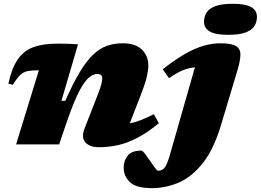

<svg xmlns="http://www.w3.org/2000/svg" viewBox="-20 -767 1385 1020"><path d="M48 -316.5 24.5 -322.5Q42.5 -406 74.8 -452Q107 -498 157.5 -516.5Q208 -535 280 -535Q303 -535 319.5 -534.8Q336 -534.5 353.2 -534Q370.5 -533.5 394.5 -531.5L306.5 -231.5H327Q368 -324.5 404 -384.2Q440 -444 475.2 -477.2Q510.5 -510.5 548.8 -523.8Q587 -537 632 -537Q700.5 -537 734.2 -503.2Q768 -469.5 768 -419.5Q768 -395.5 760.2 -360.5Q752.5 -325.5 730.5 -269L669.5 -112Q695.5 -116.5 725.8 -128Q756 -139.5 797 -160.5L824 -112.5Q762 -61.5 708 -33.8Q654 -6 604.5 4.5Q555 15 506.5 15Q456.5 15 433.5 -10.8Q410.5 -36.5 429.5 -85L496 -255.5Q513.5 -300 518.2 -319.2Q523 -338.5 523 -350.5Q523 -374 497.5 -374Q470 -374 443.8 -346.8Q417.5 -319.5 388.5 -256.8Q359.5 -194 323.5 -86.5L294.5 0H65.5L186.5 -393.5H179Q146.5 -393.5 125.5 -389Q104.5 -384.5 87.2 -368.2Q70 -352 48 -316.5ZM1064 -651.5Q1064 -679 1077.5 -700.5Q1091 -722 1124.5 -734.5Q1158 -747 1217 -747Q1283.5 -747 1314.2 -729.5Q1345 -712 1345 -677.5Q1345 -650 1331.5 -628.5Q1318 -607 1284.8 -594.5Q1251.5 -582 1192 -582Q1125.5 -582 1094.8 -599.5Q1064 -617 1064 -651.5ZM1154.5 -104Q1116 25 1058.2 98.5Q1000.5 172 931 202.2Q861.5 232.5 787 232.5Q704 232.5 670.5 201Q637 169.5 637 123Q637 87.5 658.2 60.2Q679.5 33 731.5 33Q737.5 33 750 49.5Q762.5 66 776 86Q789.5 106 802 123Q814.5 140 819.5 140Q843.5 140 856.2 121.5Q869 103 881.5 59.5L1015.5 -409.5Q980.5 -406 949.2 -392.8Q918 -379.5 878 -351.5L844.5 -399Q911.5 -451.5 964.5 -481.5Q1017.5 -511.5 1062.8 -524.2Q1108 -537 1150.5 -537Q1209.5 -537 1233.5 -522.5Q1257.5 -508 1257.2 -476.8Q1257 -445.5 1242 -395.5Z"/></svg>

Font: Newsreader 6pt ExtraBold
Style: Italic
Weight: 800
Italic angle: -17°
Designer: Hugues Gentile
Foundry: Production Type
Version: Version 1.003; ttfautohint (v1.8.3)